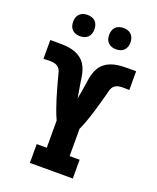

<svg xmlns="http://www.w3.org/2000/svg" viewBox="-171 -1053 941 1152"><g transform="rotate(20 300.0 -476.5)"><path d="M163 0V-120H227V-294Q213 -324 202 -355.5Q191 -387 181 -418.5Q171 -450 162.5 -482Q154 -514 145 -546V-547Q142 -561 137.5 -575Q133 -589 122.5 -599Q112 -609 97.5 -612.5Q83 -616 69 -616Q58 -616 47.5 -615.5Q37 -615 26 -615V-735H59Q80 -735 101.5 -734.5Q123 -734 144 -731Q165 -728 185.5 -720.5Q206 -713 223 -700Q240 -687 251.5 -669Q263 -651 269.5 -630.5Q276 -610 279 -588.5Q282 -567 285.5 -546Q289 -525 292.5 -504Q296 -483 300 -462Q304 -483 307.5 -504Q311 -525 314.5 -546Q318 -567 321 -588.5Q324 -610 330.5 -630.5Q337 -651 348.5 -669Q360 -687 377 -700Q394 -713 414.5 -720.5Q435 -728 456 -731Q477 -734 498.5 -734.5Q520 -735 541 -735H574V-615Q563 -615 552.5 -615.5Q542 -616 531 -616Q517 -616 502.5 -612.5Q488 -609 477.5 -599Q467 -589 462.5 -575Q458 -561 455 -547V-546Q446 -514 437.5 -482Q429 -450 419 -418.5Q409 -387 398 -355.5Q387 -324 373 -294V-120H437V0ZM415 -817Q401 -817 388 -821Q375 -825 365 -835Q355 -845 351 -858Q347 -871 347 -885Q347 -899 351 -912Q355 -925 365 -935Q375 -945 388 -949Q401 -953 415 -953Q429 -953 442 -949Q455 -945 465 -935Q475 -925 479 -912Q483 -899 483 -885Q483 -871 479 -858Q475 -845 465 -835Q455 -825 442 -821Q429 -817 415 -817ZM185 -817Q171 -817 158 -821Q145 -825 135 -835Q125 -845 121 -858Q117 -871 117 -885Q117 -899 121 -912Q125 -925 135 -935Q145 -945 158 -949Q171 -953 185 -953Q199 -953 212 -949Q225 -945 235 -935Q245 -925 249 -912Q253 -899 253 -885Q253 -871 249 -858Q245 -845 235 -835Q225 -825 212 -821Q199 -817 185 -817Z"/></g></svg>

Font: Iosevka Etoile Heavy
Style: Regular
Weight: 900
Designer: Belleve Invis
Foundry: Belleve Invis
Version: Version 22.1.2; ttfautohint (v1.8.4)